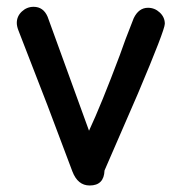

<svg xmlns="http://www.w3.org/2000/svg" viewBox="-20 -536 526 575"><path d="M293 -25.4Q291.5 19.5 248.5 19.5Q212.9 19.5 196.8 -22.5L122.1 -220.7L35.2 -444.8Q30.3 -457.5 30.3 -467.3Q30.3 -487.3 45.4 -501.5Q60.5 -515.6 80.6 -515.6Q109.9 -515.6 122.6 -485.8L246.6 -144.5Q283.2 -222.7 338.9 -371.1Q352.1 -410.2 380.4 -481.4Q395.5 -512.7 423.3 -512.7Q443.4 -512.7 458.5 -498.5Q473.6 -484.4 473.6 -464.8Q473.6 -446.3 393.1 -255.9Z"/></svg>

Font: Bharatayuddha
Style: Regular
Weight: 400
Designer: R.S. Wihananto
Foundry: R.S. Wihananto
Version: Version 2.0.1